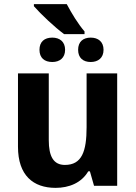

<svg xmlns="http://www.w3.org/2000/svg" viewBox="-20 -899 657 929"><path d="M303 -879H144V-869C178 -830 244 -768 290 -734H389V-747C357 -784 327 -834 303 -879ZM233 -717C195 -717 171 -697 171 -658C171 -619 195 -599 233 -599C269 -599 295 -619 295 -658C295 -697 269 -717 233 -717ZM419 -717C382 -717 358 -697 358 -658C358 -619 382 -599 419 -599C455 -599 481 -619 481 -658C481 -697 455 -717 419 -717ZM547 -544H399V-284C399 -166 376 -101 294 -101C239 -101 216 -142 216 -221V-544H67V-189C67 -50 141 10 249 10C314 10 374 -14 407 -70H415L435 0H547Z"/></svg>

Font: Noto Sans Display
Style: Bold
Weight: 700
Designer: Monotype Design Team
Foundry: Monotype Imaging Inc.
Version: Version 1.900